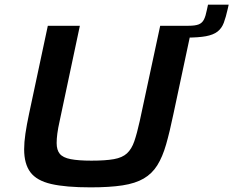

<svg xmlns="http://www.w3.org/2000/svg" viewBox="-20 -799 1005 827"><path d="M729 -637 739 -688H792Q821 -688 836 -694Q851 -700 858.5 -715Q866 -730 871 -756L876 -779H965L961 -761Q953 -725 944 -701Q935 -677 917 -663Q899 -649 867 -643Q835 -637 781 -637ZM370 8Q263 8 200.5 -6.5Q138 -21 111 -57Q84 -93 84 -156Q84 -186 89.5 -223.5Q95 -261 105 -308L186 -688H324L237 -278Q230 -247 227 -224Q224 -201 224 -183Q224 -153 237.5 -136.5Q251 -120 284.5 -113.5Q318 -107 374 -107Q434 -107 470.5 -113.5Q507 -120 527 -138.5Q547 -157 558.5 -190.5Q570 -224 582 -278L670 -688H808L727 -308Q711 -231 695.5 -177Q680 -123 657.5 -87Q635 -51 599 -30Q563 -9 507.5 -0.5Q452 8 370 8Z"/></svg>

Font: Saira Expanded SemiBold
Style: Italic
Weight: 600
Width: 7
Italic angle: -12°
Designer: Hector Gatti with collaboration of the Omnibus-Type team
Foundry: Omnibus-Type
Version: Version 1.101